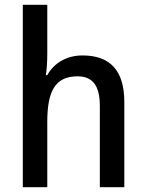

<svg xmlns="http://www.w3.org/2000/svg" viewBox="-20 -780 609 800"><path d="M177 -558V-760H75V0H177V-272C177 -397 208 -462 303 -462C367 -462 396 -422 396 -338V0H498V-355C498 -487 438 -549 324 -549C262 -549 207 -521 177 -467H171C175 -491 177 -523 177 -558Z"/></svg>

Font: Noto Sans Lao SemiCondensed Medium
Style: Regular
Weight: 500
Width: 4
Designer: Monotype Design Team
Foundry: Monotype Imaging Inc.
Version: Version 2.003